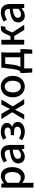

<svg xmlns="http://www.w3.org/2000/svg" viewBox="1880 -2484 827 4626"><g transform="rotate(-90 2293.0 -170.5)"><path d="M87 -164V223H144H202V45L199 -49C245 -9 295 14 343 14C467 14 580 -95 580 -284C580 -454 502 -564 363 -564C301 -564 241 -530 193 -490H191L181 -551H87ZM202 -333V-401C248 -445 289 -468 332 -468C424 -468 461 -397 461 -282C461 -154 401 -83 321 -83C288 -83 245 -96 202 -132V-266Z M1114 -248V-331C1114 -478 1051 -564 914 -564C826 -564 749 -528 692 -492L735 -414C782 -444 836 -470 894 -470C975 -470 998 -414 999 -351C770 -326 670 -265 670 -146C670 -49 737 14 832 14C898 14 957 -20 1007 -63H1011L1020 0H1114V-165ZM829 -232C863 -252 918 -268 999 -277V-210V-143C954 -101 915 -78 867 -78C818 -78 781 -100 781 -155C781 -186 795 -211 829 -232Z M1582 -527C1544 -552 1492 -564 1436 -564C1358 -564 1295 -543 1241 -504L1286 -429C1330 -459 1371 -473 1430 -473C1492 -473 1534 -449 1534 -401C1534 -353 1495 -325 1419 -325H1385C1373 -325 1359 -326 1351 -327C1347 -325 1347 -245 1351 -243C1364 -244 1377 -245 1391 -245H1431C1511 -245 1554 -219 1554 -164C1554 -110 1498 -77 1428 -77C1377 -77 1324 -90 1276 -128L1228 -55C1295 -3 1362 14 1438 14C1498 14 1556 -2 1598 -31C1641 -59 1668 -101 1668 -153C1668 -231 1621 -272 1555 -288V-293C1614 -314 1645 -362 1645 -413C1645 -465 1621 -502 1582 -527Z M1814 -143 1726 0H1846L1910 -117C1927 -150 1944 -183 1961 -214H1966C1986 -183 2005 -149 2023 -117L2095 0H2157H2220L2043 -275L2208 -551H2088L2030 -440C2014 -409 1999 -378 1985 -347H1980C1962 -378 1945 -409 1928 -440L1863 -551H1738L1903 -287Z M2340 -62C2388 -13 2453 14 2521 14C2657 14 2779 -92 2779 -275C2779 -458 2657 -564 2521 -564C2453 -564 2388 -538 2340 -488C2292 -439 2261 -367 2261 -275C2261 -184 2292 -111 2340 -62ZM2623 -416C2648 -382 2661 -333 2661 -275C2661 -158 2607 -82 2521 -82C2434 -82 2380 -158 2380 -275C2380 -333 2394 -382 2418 -416C2442 -450 2478 -469 2521 -469C2564 -469 2599 -450 2623 -416Z M3341 -321V-436C3341 -475 3343 -523 3346 -551C3346 -553 3346 -555 3341 -555C3319 -553 3281 -551 3250 -551H3159H2978L2949 -315C2929 -144 2906 -108 2876 -92H2847V-18L2859 193H2958V0H3313V193H3412L3424 -18V-92H3341ZM3226 -275V-92H3110H2994C3019 -133 3039 -196 3050 -291L3069 -458H3226Z M3532 -275V0H3647V-239H3739L3884 0H3947H4010L3824 -289L3865 -384C3890 -445 3912 -453 3941 -453C3949 -453 3954 -452 3960 -450L3979 -558C3970 -562 3956 -564 3943 -564C3877 -564 3834 -545 3789 -447L3736 -331H3647V-551H3532Z M4510 -248V-331C4510 -478 4447 -564 4310 -564C4222 -564 4145 -528 4088 -492L4131 -414C4178 -444 4232 -470 4290 -470C4371 -470 4394 -414 4395 -351C4166 -326 4066 -265 4066 -146C4066 -49 4133 14 4228 14C4294 14 4353 -20 4403 -63H4407L4416 0H4510V-165ZM4225 -232C4259 -252 4314 -268 4395 -277V-210V-143C4350 -101 4311 -78 4263 -78C4214 -78 4177 -100 4177 -155C4177 -186 4191 -211 4225 -232Z"/></g></svg>

Font: GenSekiGothic2 TW M
Style: Regular
Weight: 500
Version: Version 2.100;PS 2.1;hotconv 16.6.51;makeotf.lib2.5.65220 DE